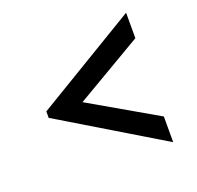

<svg xmlns="http://www.w3.org/2000/svg" viewBox="-104 -703 808 786"><g transform="rotate(-20 300.0 -310.0)"><path d="M522 -28 77 -296V-324L522 -592V-481L229 -309L522 -140Z"/></g></svg>

Font: BioRhyme ExtraBold SemiBold
Style: Regular
Weight: 600
Version: Version 1.600;gftools[0.9.33]